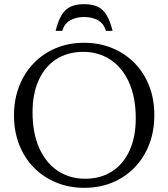

<svg xmlns="http://www.w3.org/2000/svg" viewBox="-20 -890 806 920"><path d="M382.5 -685Q456 -685 517.8 -659.5Q579.5 -634 624.8 -588Q670 -542 694.8 -478.5Q719.5 -415 719.5 -338.5Q719.5 -262 695 -198.2Q670.5 -134.5 625.2 -87.8Q580 -41 518.8 -15.5Q457.5 10 384 10Q310.5 10 249 -15.5Q187.5 -41 142.2 -87Q97 -133 72 -196.8Q47 -260.5 47 -336.5Q47 -413 71.8 -476.8Q96.5 -540.5 141.8 -587.2Q187 -634 248.2 -659.5Q309.5 -685 382.5 -685ZM387.5 -33.5Q462.5 -33.5 517 -68.8Q571.5 -104 601 -169Q630.5 -234 630.5 -322.5Q630.5 -424 598.2 -495.2Q566 -566.5 509.2 -604Q452.5 -641.5 379 -641.5Q304 -641.5 249.5 -606.2Q195 -571 165.5 -506Q136 -441 136 -352.5Q136 -251.5 168.2 -180Q200.5 -108.5 257.5 -71Q314.5 -33.5 387.5 -33.5ZM383 -808.5Q344 -808.5 316 -792.5Q288 -776.5 278.5 -742H246.5Q258.5 -791 276 -819Q293.5 -847 319.5 -858.5Q345.5 -870 383 -870Q421 -870 446.8 -858.5Q472.5 -847 490 -819Q507.5 -791 519.5 -742H487.5Q478 -776.5 450.2 -792.5Q422.5 -808.5 383 -808.5Z"/></svg>

Font: Newsreader 24pt
Style: Regular
Weight: 400
Designer: Hugues Gentile
Foundry: Production Type
Version: Version 1.003